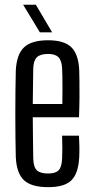

<svg xmlns="http://www.w3.org/2000/svg" viewBox="-20 -775 391 802"><path d="M181.3 6.8Q110.9 6.8 80 -22.4Q49.1 -51.5 46 -118.7Q45 -157.6 44.5 -203.6Q44 -249.5 44 -298.4Q44 -347.2 44.5 -393.9Q45 -440.5 46 -480.1Q49.4 -548.5 80.8 -577.6Q112.1 -606.8 180.8 -606.8Q247.6 -606.8 277.6 -578Q307.6 -549.3 310.9 -482.9Q311.4 -467.5 311.8 -437.8Q312.3 -408.1 312 -368.6Q311.8 -329.2 309.9 -285.3H116.9Q116.9 -245 117.7 -202.4Q118.4 -159.8 118.9 -112.3Q119.9 -76.9 134.1 -63.6Q148.3 -50.3 180.5 -50.3Q211.6 -50.3 224.7 -63.6Q237.9 -76.9 239.4 -112.3Q240.4 -130.2 240.4 -154.5Q240.4 -178.8 239.4 -208.4H309.9Q311.3 -187.1 311.6 -162.7Q311.9 -138.4 310.9 -118.7Q307.6 -51.5 278.8 -22.4Q250 6.8 181.3 6.8ZM116.9 -340.6H240.4Q240.8 -371.4 240.9 -401.1Q241.1 -430.8 240.6 -454.3Q240.2 -477.8 239.4 -489.6Q237.9 -521.9 224.4 -535.8Q211 -549.7 180.8 -549.7Q148.1 -549.7 134 -535.8Q119.9 -521.9 118.9 -489.6Q118.4 -448.5 117.8 -412.1Q117.1 -375.6 116.9 -340.6ZM146.5 -640 76.7 -755.2H129.8L197.7 -640Z"/></svg>

Font: Big Shoulders Display SC Thin
Style: Regular
Weight: 100
Designer: Patric King
Foundry: XO Type Co
Version: Version 2.002